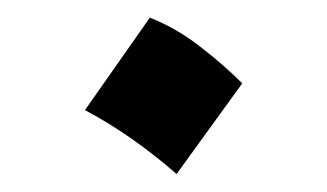

<svg xmlns="http://www.w3.org/2000/svg" viewBox="-20 -423 365 214"><path d="M147 -403.3Q175.8 -392.1 202.1 -371.8Q228.5 -351.6 250 -330.1L176.8 -229Q155.3 -248 129.2 -266.6Q103 -285.2 74.7 -300.3Z"/></svg>

Font: Pinar-FD Light
Style: Regular
Weight: 300
Designer: Amin Abedi
Version: Version 2.000